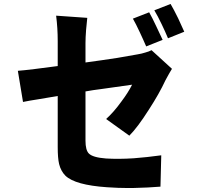

<svg xmlns="http://www.w3.org/2000/svg" viewBox="-20 -873 1009 968"><path d="M827 -680Q812 -716 795 -751Q775 -793 758 -821L840 -853Q856 -826 878 -781Q896 -743 909 -713ZM717 -639 702 -673 685 -710Q665 -753 650 -779L732 -811Q747 -785 768 -740Q785 -705 800 -672ZM789 68Q731 73 647 75H626Q577 75 519 71Q359 60 310 13Q287 -10 278 -46Q271 -76 271 -131V-389L170 -372Q130 -366 96 -359L70 -516Q98 -518 155 -525L271 -540V-666Q271 -731 263 -794L420 -783Q417 -757 414 -722Q411 -682 411 -656V-558Q493 -569 571 -581L674 -599L694 -603Q705 -606 712 -608Q731 -613 744 -620L847 -526L835 -506Q832 -502 831 -499L814 -468Q783 -401 731 -321Q674 -231 632 -189L515 -273Q553 -307 592 -361Q626 -406 646 -446L490 -424Q449 -419 411 -412V-164Q411 -116 428 -99Q448 -79 514 -74Q577 -70 654 -75Q720 -80 793 -90Z"/></svg>

Font: Xiangcui Wave Sans Xiangcui Wave Sans
Style: Regular
Weight: 800
Width: 3
Version: Version 0.920;March 28, 2024;FontCreator 14.0.0.2814 64-bit